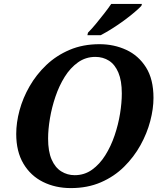

<svg xmlns="http://www.w3.org/2000/svg" viewBox="-20 -951 832 982"><path d="M342.3 11Q263.4 11 200 -20.5Q136.6 -52 99.8 -114Q63 -176 63 -266Q63 -324 80 -387Q97 -450 131.5 -510Q166 -570 217 -618.5Q268 -667 336 -696Q404 -725 488.9 -725Q563 -725 625.7 -696Q688.5 -667 726.7 -606.5Q765 -546 765 -450Q765 -395 748.5 -332Q732 -269 698.5 -208.5Q665 -148 614.5 -98Q564 -48 495.8 -18.5Q427.6 11 342.3 11ZM362 -55Q411.7 -55 450.8 -83Q489.8 -111 518.5 -156.8Q547.3 -202.7 566.1 -258.2Q585 -313.7 594 -369.7Q603 -425.7 603 -473Q603 -538 585.5 -579.5Q568 -621 537.5 -640.5Q507 -660 467.7 -660Q418.2 -660 378.9 -632Q339.6 -604 311 -558.2Q282.4 -512.3 263.6 -456.8Q244.8 -401.3 235.4 -345.3Q226 -289.3 226 -242Q226 -176.6 244 -135.3Q262 -94 293.2 -74.5Q324.4 -55 362 -55ZM427 -771 430 -784Q449 -803 470.5 -829Q492 -855 513 -882Q534 -909 549 -931H706L703 -921Q691 -908 667.5 -888Q644 -868 614 -846Q584 -824 553 -804.5Q522 -785 495 -771Z"/></svg>

Font: Noto Serif
Style: Italic
Weight: 400
Italic angle: -12°
Designer: Monotype Design Team
Foundry: Monotype Imaging Inc.
Version: Version 2.013